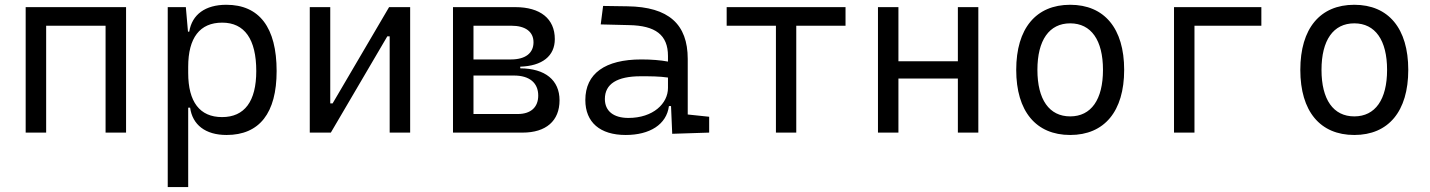

<svg xmlns="http://www.w3.org/2000/svg" viewBox="-20 -547 5899 792"><path d="M415.5 0H500V-517.6H85.9V0H170.4V-440.9H415.5Z M671.9 224.6H756.3V-103H764.2C773.9 -32.7 826.7 9.8 914.6 9.8C1050.3 9.8 1121.1 -80.6 1121.1 -253.9C1121.1 -433.6 1049.8 -527.3 913.6 -527.3C827.1 -527.3 772 -487.3 760.7 -416.5H755.4L746.6 -517.6H671.9ZM756.3 -246.1V-271.5C756.3 -391.1 804.2 -453.6 896.5 -453.6C988.8 -453.6 1037.1 -385.3 1037.1 -253.9C1037.1 -128.9 988.8 -64 896 -64C804.2 -64 756.3 -126.5 756.3 -246.1Z M1257.8 0H1344.7L1577.6 -397H1587.4V0H1671.9V-517.6H1585L1352.1 -120.6H1342.3V-517.6H1257.8Z M1848.6 0H2135.7C2232.4 0 2288.1 -48.3 2288.1 -133.3C2288.1 -216.3 2229 -264.6 2126 -265.1V-272C2216.8 -274.9 2268.6 -315.9 2268.6 -385.7C2268.6 -469.7 2209 -517.6 2105.5 -517.6H1848.6ZM1933.1 -76.7V-235.4H2100.6C2164.1 -235.4 2200.2 -205.1 2200.2 -152.8C2200.2 -104.5 2169.4 -76.7 2115.7 -76.7ZM1933.1 -301.8V-440.9H2089.4C2147.5 -440.9 2180.7 -416 2180.7 -372.6C2180.7 -327.6 2147 -301.8 2087.9 -301.8Z M2752.9 4.9 2905.3 0V-65.4L2816.9 -74.7V-303.7C2816.9 -447.3 2738.3 -518.6 2568.4 -521L2467.8 -522.5L2458 -446.3L2574.7 -443.4C2683.6 -441.4 2735.4 -403.3 2735.4 -315.9V-293C2704.1 -298.8 2667 -301.8 2625.5 -301.8C2476.1 -301.8 2394.5 -243.7 2394.5 -134.3C2394.5 -42.5 2455.1 9.8 2561 9.8C2660.2 9.8 2729.5 -33.2 2739.3 -109.4H2748ZM2735.4 -227.1V-184.1C2735.4 -120.1 2674.3 -60.5 2572.3 -60.5C2510.7 -60.5 2475.1 -88.9 2475.1 -138.7C2475.1 -200.7 2525.4 -232.4 2623 -232.4C2660.6 -232.4 2699.7 -232.4 2735.4 -227.1Z M3180.7 0H3264.6V-440.9H3467.8V-517.6H2977.5V-440.9H3180.7Z M3931.2 0H4015.6V-517.6H3931.2V-294.4H3686V-517.6H3601.6V0H3686V-223.1H3931.2Z M4394.5 9.8C4535.6 9.8 4617.2 -87.9 4617.2 -258.8C4617.2 -429.7 4535.6 -527.3 4394.5 -527.3C4253.4 -527.3 4171.9 -429.7 4171.9 -258.8C4171.9 -87.9 4253.4 9.8 4394.5 9.8ZM4394.5 -66.9C4308.1 -66.9 4259.3 -136.2 4259.3 -258.8C4259.3 -381.3 4308.1 -450.7 4394.5 -450.7C4481 -450.7 4529.8 -381.3 4529.8 -258.8C4529.8 -136.2 4481 -66.9 4394.5 -66.9Z M4822.8 0H4907.2V-440.9H5183.1V-517.6H4822.8Z M5566.4 9.8C5707.5 9.8 5789.1 -87.9 5789.1 -258.8C5789.1 -429.7 5707.5 -527.3 5566.4 -527.3C5425.3 -527.3 5343.8 -429.7 5343.8 -258.8C5343.8 -87.9 5425.3 9.8 5566.4 9.8ZM5566.4 -66.9C5480 -66.9 5431.2 -136.2 5431.2 -258.8C5431.2 -381.3 5480 -450.7 5566.4 -450.7C5652.8 -450.7 5701.7 -381.3 5701.7 -258.8C5701.7 -136.2 5652.8 -66.9 5566.4 -66.9Z"/></svg>

Font: Cascadia Code SemiLight
Style: Regular
Weight: 350
Monospace: yes
Designer: Aaron Bell
Foundry: Saja Typeworks
Version: Version 2404.023